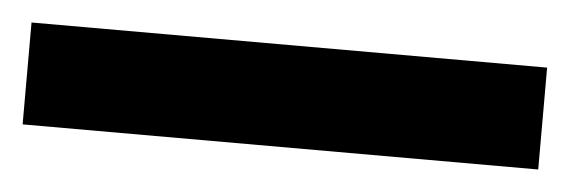

<svg xmlns="http://www.w3.org/2000/svg" viewBox="-28 -901 546 184"><g transform="rotate(5 245.0 -809.0)"><path d="M493 -760V-858H-3V-760Z"/></g></svg>

Font: Noto Sans Gurmukhi SemiCondensed
Style: Bold
Weight: 700
Width: 4
Designer: Jelle Bosma - Monotype Design Team
Foundry: Monotype Imaging Inc.
Version: Version 2.004